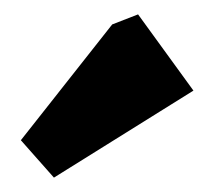

<svg xmlns="http://www.w3.org/2000/svg" viewBox="-20 -757 289 267"><path d="M55 -510 9 -562 136 -723 172 -737 249 -631Z"/></svg>

Font: Kreon Light
Style: Regular
Weight: 300
Designer: Julia Petretta
Foundry: Julia Petretta and Eli Heuer
Version: Version 2.002